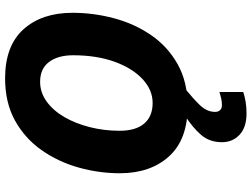

<svg xmlns="http://www.w3.org/2000/svg" viewBox="-140 -626 1012 773"><g transform="rotate(-90 366.5 -239.0)"><path d="M325 10Q192 10 124 -65Q56 -140 56 -263Q56 -347 79 -429Q102 -511 149 -578Q196 -645 268 -685Q340 -725 438 -725Q569 -725 635.5 -651Q702 -577 702 -454Q702 -369 680 -286.5Q658 -204 612 -137Q566 -70 494.5 -30Q423 10 325 10ZM339 -131Q392 -131 436 -172.5Q480 -214 505.5 -286Q531 -358 531 -451Q531 -512 504 -548Q477 -584 424 -584Q381 -584 344.5 -557.5Q308 -531 282 -486Q256 -441 241.5 -383.5Q227 -326 227 -264Q227 -199 256 -165Q285 -131 339 -131ZM296 247Q241 247 211 219Q181 191 181 148Q181 98 210.5 64Q240 30 287 0H396Q359 30 331 58.5Q303 87 303 121Q303 133 310 140.5Q317 148 330 148Q345 148 357.5 145Q370 142 383 138V234Q364 240 343.5 243.5Q323 247 296 247Z"/></g></svg>

Font: Noto Sans ExtraBold
Style: Italic
Weight: 800
Italic angle: -12°
Designer: Monotype Design Team
Foundry: Monotype Imaging Inc.
Version: Version 2.013; ttfautohint (v1.8.4.7-5d5b)